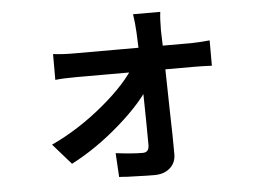

<svg xmlns="http://www.w3.org/2000/svg" viewBox="-50 -683 1100 822"><g transform="rotate(-5 500.0 -272.0)"><path d="M663 -540Q666 -462 669 -287L671 -186Q674 -86 674 -7Q674 30 648.5 52.5Q623 75 582 75Q548 75 513 73.5Q478 72 463 72Q441 70 430 70L424 -33Q496 -24 540 -24Q567 -24 567 -55Q567 -134 564 -296Q562 -388 562 -408Q561 -481 558 -540Q556 -580 550 -619H667Q663 -588 663 -540ZM280 -474H490H589H680H752H789Q800 -474 832 -476L867 -479V-370Q825 -372 794 -372H592H491H396H322H283Q230 -372 194 -368V-479Q234 -474 280 -474ZM533 -405H591L593 -318Q550 -242 446.5 -151Q343 -60 234 -4L156 -93Q273 -147 381 -237Q489 -327 533 -405Z"/></g></svg>

Font: Merged Yaku Han JP SemiBold
Style: Regular
Weight: 600
Designer: Ryoko NISHIZUKA 西塚涼子 (kana, bopomofo & ideographs); Paul D. Hunt (Latin, Greek & Cyrillic); Sandoll Communications 산돌커뮤니
Foundry: Adobe
Version: Version 2.004